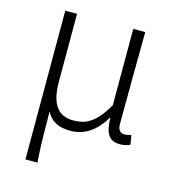

<svg xmlns="http://www.w3.org/2000/svg" viewBox="-109 -625 825 914"><g transform="rotate(15 303.5 -167.5)"><path d="M100 199H159C153 111 153 66 152 -51C181 1 221 12 273 12C336 12 393 -22 437 -97H439C441 -20 461 13 515 13C537 13 553 8 565 2L557 -44C543 -40 535 -38 525 -38C505 -38 491 -50 491 -78C491 -225 493 -379 494 -534H435V-158C376 -54 325 -39 271 -39C191 -39 158 -97 158 -200V-534H100Z"/></g></svg>

Font: Noto Sans TC Light
Style: Regular
Weight: 300
Designer: Ryoko NISHIZUKA 西塚涼子 (kana, bopomofo & ideographs); Paul D. Hunt (Latin, Greek & Cyrillic); Sandoll Communications 산돌커뮤니
Foundry: Adobe
Version: Version 2.004;hotconv 1.0.118;makeotfexe 2.5.65603